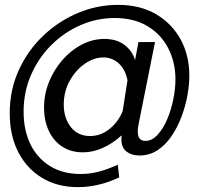

<svg xmlns="http://www.w3.org/2000/svg" viewBox="-20 -623 853 789"><path d="M578 -44Q604 -44 627 -68.5Q650 -93 666.5 -131.5Q683 -170 692 -214Q701 -258 701 -297Q701 -366 672 -423.5Q643 -481 587 -515Q531 -549 451 -549Q378 -549 310.5 -519.5Q243 -490 190.5 -437.5Q138 -385 107.5 -315Q77 -245 77 -164Q77 -88 105 -30.5Q133 27 185.5 59.5Q238 92 311 92Q350 92 386 82.5Q422 73 464 54L470 106Q385 146 300 146Q216 146 153 108Q90 70 55 2Q20 -66 20 -158Q20 -254 57.5 -335.5Q95 -417 158.5 -477Q222 -537 301 -570Q380 -603 465 -603Q556 -603 621.5 -564.5Q687 -526 722.5 -460.5Q758 -395 758 -313Q758 -274 750 -230Q742 -186 725.5 -142.5Q709 -99 684.5 -63Q660 -27 627 -5.5Q594 16 553 16Q521 16 500 0Q479 -16 479 -50Q479 -54 479 -58.5Q479 -63 480 -67Q444 -34 403 -15.5Q362 3 321 3Q271 3 235 -21Q199 -45 180 -86.5Q161 -128 161 -181Q161 -236 181.5 -286.5Q202 -337 237 -377Q272 -417 316.5 -440Q361 -463 409 -463Q459 -463 491.5 -438.5Q524 -414 535 -376L549 -450H617L550 -115Q546 -97 546 -82Q546 -44 578 -44ZM350 -64Q394 -64 430 -93Q466 -122 484 -166L504 -293Q495 -338 468 -362.5Q441 -387 405 -387Q366 -387 328.5 -361Q291 -335 266.5 -291Q242 -247 242 -193Q242 -138 271 -101Q300 -64 350 -64Z"/></svg>

Font: Raleway
Style: Bold Italic
Weight: 700
Italic angle: -12°
Designer: Matt McInerney, Pablo Impallari, Rodrigo Fuenzalida
Foundry: Matt McInerney, Pablo Impallari, Rodrigo Fuenzalida
Version: Version 4.101;RELEASE